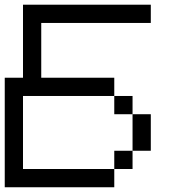

<svg xmlns="http://www.w3.org/2000/svg" viewBox="-20 -789 732 809"><path d="M461.5 -76.9V-153.8H538.5V-76.9ZM538.5 -153.8V-307.7H615.4V-153.8ZM461.5 -307.7V-384.6H538.5V-307.7ZM0 0V-461.5H76.9V-769.2H615.4V-692.3H153.8V-461.5H461.5V-384.6H76.9V-76.9H461.5V0Z"/></svg>

Font: Mintsoda - Lime Green 13x16
Style: Regular
Weight: 400
Designer: Mintsoda-15
Version: Version 1.0